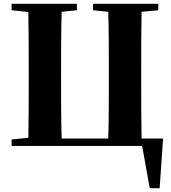

<svg xmlns="http://www.w3.org/2000/svg" viewBox="-20 -767 901 1009"><path d="M41 0H727L767 222H819L837 -39H724C722 -143 722 -248 722 -351V-395C722 -501 722 -603 724 -705L812 -713V-747H469V-713L549 -705C552 -603 552 -499 552 -395V-352C552 -246 552 -141 549 -39H304C301 -141 301 -246 301 -351V-395C301 -499 301 -602 304 -705L384 -713V-747H41V-713L129 -704C131 -603 131 -499 131 -395V-351C131 -249 131 -146 129 -43L41 -34Z"/></svg>

Font: Noto Serif CJK HK Black
Style: Regular
Weight: 900
Designer: Ryoko NISHIZUKA 西塚涼子 (kana & ideographs); Frank Grießhammer (Latin, Greek & Cyrillic); Wenlong ZHANG 张文龙 (bopomofo); San
Foundry: Adobe
Version: Version 2.001;hotconv 1.1.0;makeotfexe 2.6.0